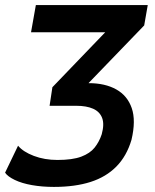

<svg xmlns="http://www.w3.org/2000/svg" viewBox="-28 -725 609 755"><path d="M184 10Q138 10 98 3Q58 -4 30 -17.5Q2 -31 -8 -46L43 -152Q63 -128 105 -112Q147 -96 198 -96Q257 -96 291.5 -109Q326 -122 344 -144.5Q362 -167 372 -197Q383 -237 373.5 -261.5Q364 -286 338 -297.5Q312 -309 272 -309H167L178 -382L427 -641L417 -598H94L113 -705H553L539 -625L291 -368L277 -398H321Q385 -398 429 -373.5Q473 -349 490 -300Q507 -251 489 -175Q470 -111 429.5 -70Q389 -29 328 -9.5Q267 10 184 10Z"/></svg>

Font: Nunito Sans 7pt Condensed
Style: Bold Italic
Weight: 700
Width: 3
Italic angle: -9°
Designer: Vernon Adams
Foundry: Vernon Adams
Version: Version 3.101;gftools[0.9.27]